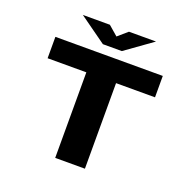

<svg xmlns="http://www.w3.org/2000/svg" viewBox="-150 -1033 1176 1181"><g transform="rotate(20 437.5 -442.0)"><path d="M334.5 0V-560H81V-700H784V-560H529V0ZM193.5 -884.5H370.5L433 -830.5L495.5 -884.5H672.5L495 -757.5H371Z"/></g></svg>

Font: Trispace SemiExpanded ExtraBold
Style: Regular
Weight: 800
Width: 6
Designer: Tyler Finck
Foundry: Etcetera Type Company
Version: Version 1.210; ttfautohint (v1.8.3)